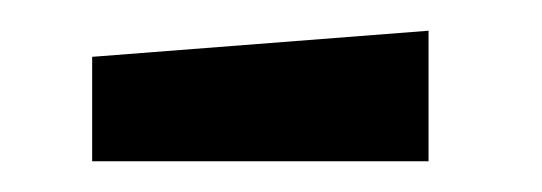

<svg xmlns="http://www.w3.org/2000/svg" viewBox="-20 -338 353 125"><path d="M40 -233V-301L259 -318V-233Z"/></svg>

Font: Faustina Medium
Style: Regular
Weight: 500
Designer: Alfonso Garcia
Foundry: http://www.omnibus-type.com
Version: Version 1.200